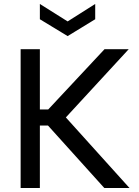

<svg xmlns="http://www.w3.org/2000/svg" viewBox="-20 -948 699 968"><path d="M84 0V-700H181V-396H223L507 -700H629L312 -356L633 0H506L222 -315H181V0ZM321 -766 181 -851V-928L321 -840L460 -928V-851Z"/></svg>

Font: Envelope Sans Variable
Style: Regular
Weight: 500
Designer: Andreas Rasmussen / Norman Anderson
Foundry: mail.de GmbH
Version: Version 1.150